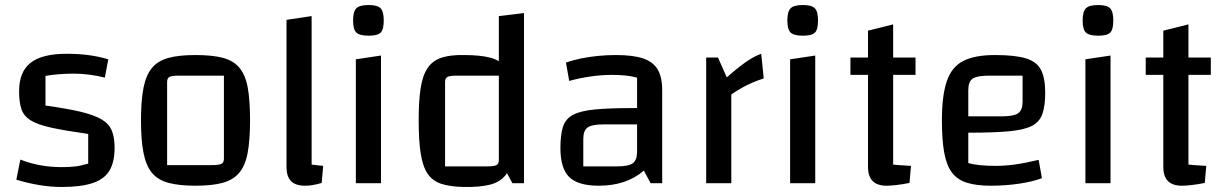

<svg xmlns="http://www.w3.org/2000/svg" viewBox="-20 -729 4883 764"><path d="M56 -366Q56 -443 101.5 -479Q147 -515 245 -515Q290 -515 330 -510Q370 -505 411 -493L397 -420Q372 -427 338.5 -431.5Q305 -436 275 -436Q243 -436 213 -433.5Q183 -431 161 -427V-309Q248 -297 302 -284Q356 -271 385 -253.5Q414 -236 425 -209Q436 -182 436 -141Q436 -84 415.5 -50Q395 -16 348.5 -0.5Q302 15 226 15Q182 15 136.5 7.5Q91 0 45 -14L61 -94Q137 -64 225 -64Q255 -64 277.5 -66.5Q300 -69 331 -78V-196Q239 -209 184 -221Q129 -233 101.5 -250.5Q74 -268 65 -295.5Q56 -323 56 -366Z M758 10Q692 10 650 -1.5Q608 -13 584.5 -41.5Q561 -70 551 -121Q541 -172 541 -250Q541 -329 551 -379.5Q561 -430 584.5 -458.5Q608 -487 650 -498.5Q692 -510 758 -510Q824 -510 866.5 -499Q909 -488 933 -459Q957 -430 966 -379.5Q975 -329 975 -250Q975 -172 965.5 -121Q956 -70 932 -41.5Q908 -13 866 -1.5Q824 10 758 10ZM645 -72H823Q851 -72 861 -77Q871 -82 871 -97V-428H693Q664 -428 654.5 -423Q645 -418 645 -403Z M1220 -74Q1229 -73 1241.5 -71.5Q1254 -70 1266 -69L1260 -1Q1239 5 1224 7.5Q1209 10 1194 10Q1156 10 1138 -8.5Q1120 -27 1120 -65V-650L1220 -665Z M1396 -493 1496 -508V0H1396ZM1447 -587Q1411 -587 1398 -599.5Q1385 -612 1385 -647Q1385 -683 1398 -696Q1411 -709 1447 -709Q1482 -709 1494.5 -696Q1507 -683 1507 -647Q1507 -612 1495 -599.5Q1483 -587 1447 -587Z M1826 -510Q1891 -510 1931 -499.5Q1971 -489 1992.5 -461.5Q2014 -434 2022 -383Q2030 -332 2030 -250Q2030 -166 2022 -113.5Q2014 -61 1992.5 -33Q1971 -5 1931 5.5Q1891 16 1826 15Q1771 14 1736 2.5Q1701 -9 1681.5 -38Q1662 -67 1654 -118.5Q1646 -170 1646 -250Q1646 -329 1654 -379.5Q1662 -430 1682 -459Q1702 -488 1737 -499.5Q1772 -511 1826 -510ZM1965 -428H1797Q1770 -428 1760.5 -423Q1751 -418 1751 -403V-67H1919Q1946 -67 1955.5 -72Q1965 -77 1965 -92ZM2065 -677V0H2019L1965 -100V-665Z M2363 10Q2280 10 2245 -24.5Q2210 -59 2210 -140Q2210 -192 2220 -224Q2230 -256 2260 -272Q2290 -288 2347.5 -293.5Q2405 -299 2500 -299H2545V-234H2382Q2335 -234 2318 -221.5Q2301 -209 2301 -176V-67H2435Q2481 -67 2498 -79.5Q2515 -92 2515 -125V-420Q2478 -431 2414 -431Q2375 -431 2332 -425Q2289 -419 2245 -407L2232 -480Q2257 -489 2290 -496Q2323 -503 2359.5 -506.5Q2396 -510 2431 -510Q2499 -510 2539 -496.5Q2579 -483 2597 -452.5Q2615 -422 2615 -370V0H2569L2542 -50Q2472 10 2363 10Z M2837 -500 2872 -421Q2917 -461 2949 -483Q2981 -505 3009 -515L3019 -417Q2997 -410 2973.5 -400Q2950 -390 2928.5 -377.5Q2907 -365 2890 -353V0H2790V-500Z M3124 -493 3224 -508V0H3124ZM3175 -587Q3139 -587 3126 -599.5Q3113 -612 3113 -647Q3113 -683 3126 -696Q3139 -709 3175 -709Q3210 -709 3222.5 -696Q3235 -683 3235 -647Q3235 -612 3223 -599.5Q3211 -587 3175 -587Z M3508 10Q3471 10 3452.5 -8.5Q3434 -27 3434 -65V-607L3534 -632V-74Q3548 -73 3564 -71.5Q3580 -70 3605 -69L3599 -1Q3568 5 3545.5 7.5Q3523 10 3508 10ZM3364 -431V-500H3623V-431Z M3922 10Q3865 10 3827 -2Q3789 -14 3767.5 -43Q3746 -72 3737 -122.5Q3728 -173 3728 -250Q3728 -349 3747.5 -406Q3767 -463 3813 -486.5Q3859 -510 3939 -510Q4018 -510 4061.5 -497Q4105 -484 4122 -451.5Q4139 -419 4139 -360Q4139 -308 4128 -276Q4117 -244 4086 -228Q4055 -212 3994 -206.5Q3933 -201 3833 -201H3803V-266H3965Q4014 -266 4031.5 -278.5Q4049 -291 4049 -324V-428H3916Q3868 -428 3850.5 -416Q3833 -404 3833 -370V-80Q3873 -69 3940 -69Q3980 -69 4019.5 -74.5Q4059 -80 4113 -93L4126 -20Q4089 -6 4034.5 2Q3980 10 3922 10Z M4299 -493 4399 -508V0H4299ZM4350 -587Q4314 -587 4301 -599.5Q4288 -612 4288 -647Q4288 -683 4301 -696Q4314 -709 4350 -709Q4385 -709 4397.5 -696Q4410 -683 4410 -647Q4410 -612 4398 -599.5Q4386 -587 4350 -587Z M4683 10Q4646 10 4627.5 -8.5Q4609 -27 4609 -65V-607L4709 -632V-74Q4723 -73 4739 -71.5Q4755 -70 4780 -69L4774 -1Q4743 5 4720.5 7.5Q4698 10 4683 10ZM4539 -431V-500H4798V-431Z"/></svg>

Font: Changa ExtraLight
Style: Regular
Weight: 400
Version: Version 3.002; ttfautohint (v1.8.2)